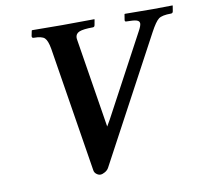

<svg xmlns="http://www.w3.org/2000/svg" viewBox="-75 -727 875 820"><g transform="rotate(-10 362.5 -317.0)"><path d="M518.1 -612.8Q510.7 -612.8 512.2 -621.1L516.1 -645L518.1 -646Q601.1 -645 639.2 -645L724.1 -646L725.1 -645L721.2 -621.1Q719.7 -612.8 711.9 -612.8Q673.3 -612.8 658.4 -601.8Q643.6 -590.8 621.1 -548.8L333 -11.2Q327.6 -1 316.2 5.6Q304.7 12.2 295.9 12.2Q287.6 12.2 279.1 5.6Q270.5 -1 269 -11.2L182.1 -554.2Q175.8 -589.8 163.8 -601.3Q151.9 -612.8 116.2 -612.8Q108.9 -612.8 108.9 -621.1L113.8 -645L116.2 -646Q209 -645 246.1 -645L384.8 -646L386.2 -645L381.8 -621.1Q380.4 -612.8 373 -612.8Q331.5 -612.8 314.2 -605.7Q296.9 -598.6 296.9 -580.1Q296.9 -579.1 297.4 -576.4Q297.9 -573.7 297.9 -571.8L355 -215.8L359.9 -185.1L376 -212.9L563 -562Q575.2 -584 575.2 -594.2Q575.2 -605 562.5 -608.9Q549.8 -612.8 518.1 -612.8Z"/></g></svg>

Font: Linux Libertine
Style: Bold Italic
Weight: 700
Italic angle: -11.5°
Designer: Philipp H. Poll
Foundry: Philipp H. Poll
Version: Version 4.0.5